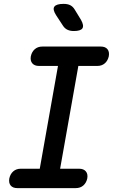

<svg xmlns="http://www.w3.org/2000/svg" viewBox="-20 -970 640 990"><path d="M290 -100H388Q411 -100 422.5 -86.5Q434 -73 430 -50Q425 -27 409.5 -13.5Q394 0 370 0H70Q46 0 35 -13.5Q24 -27 28 -50Q33 -73 48.5 -86.5Q64 -100 87 -100H185L279 -630H181Q158 -630 146.5 -643.5Q135 -657 139 -680Q144 -703 159.5 -716.5Q175 -730 199 -730H499Q523 -730 534 -716.5Q545 -703 541 -680Q536 -657 520.5 -643.5Q505 -630 482 -630H384ZM360 -810Q342 -810 328 -816.5Q314 -823 305 -837L269 -892Q250 -922 260.5 -936Q271 -950 308 -950Q329 -950 342.5 -943Q356 -936 365 -921L398 -867Q414 -838 405 -824Q396 -810 360 -810Z"/></svg>

Font: Maple Mono Medium
Style: Italic
Weight: 500
Italic angle: -10°
Monospace: yes
Designer: subframe7536
Version: Version 7.000